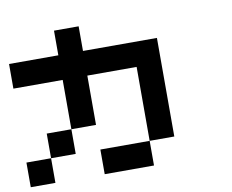

<svg xmlns="http://www.w3.org/2000/svg" viewBox="-81 -854 1161 959"><g transform="rotate(-10 500.0 -375.0)"><path d="M0 0V-125H125V0ZM0 -500V-625H250V-750H375V-625H750V-125H625V-500H375V-250H250V-500ZM125 -125V-250H250V-125ZM375 0V-125H625V0Z"/></g></svg>

Font: GalmuriMono7 Regular
Style: Regular
Weight: 400
Designer: Lee Minseo (quiple)
Version: Version 2.399;hotconv 1.1.1;makeotfexe 2.6.0 DEVELOPMENT